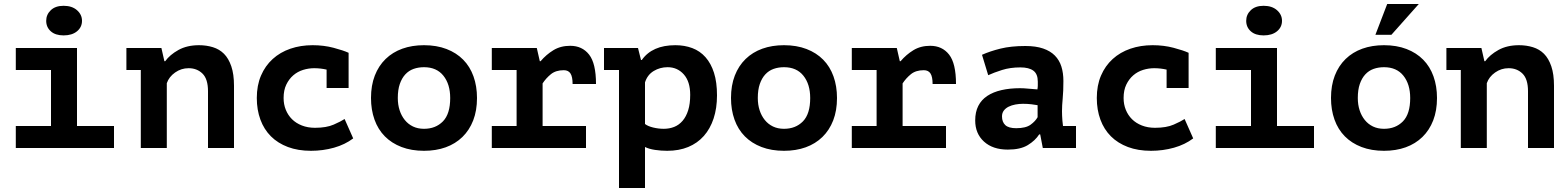

<svg xmlns="http://www.w3.org/2000/svg" viewBox="-20 -740 7840 960"><path d="M59 -110H235V-390H59V-500H365V-110H550V0H59ZM211 -636Q211 -667 234 -689Q257 -711 298 -711Q340 -711 365 -689Q390 -667 390 -636Q390 -604 365 -583.5Q340 -563 298 -563Q257 -563 234 -583.5Q211 -604 211 -636Z M612 -500H787L802 -434H806Q829 -466 872 -490Q915 -514 975 -514Q1012 -514 1044.5 -504Q1077 -494 1100 -471Q1123 -448 1136.5 -408.5Q1150 -369 1150 -311V0H1020V-284Q1020 -345 992.5 -372Q965 -399 923 -399Q886 -399 855.5 -377.5Q825 -356 814 -324V0H684V-390H612Z M1746 -48Q1705 -17 1650 -1.5Q1595 14 1535 14Q1470 14 1419.5 -5Q1369 -24 1334.5 -58.5Q1300 -93 1282 -142Q1264 -191 1264 -250Q1264 -313 1285 -362Q1306 -411 1343.5 -445Q1381 -479 1432 -496.5Q1483 -514 1543 -514Q1599 -514 1648 -501Q1697 -488 1723 -476V-300H1613V-392Q1582 -399 1551 -399Q1523 -399 1495.5 -390.5Q1468 -382 1446.5 -363.5Q1425 -345 1411.5 -317Q1398 -289 1398 -250Q1398 -218 1409 -191Q1420 -164 1440 -144Q1460 -124 1489.5 -112.5Q1519 -101 1555 -101Q1612 -101 1648.5 -117Q1685 -133 1703 -145Z M1835 -250Q1835 -313 1854 -362Q1873 -411 1908 -445Q1943 -479 1991.5 -496.5Q2040 -514 2100 -514Q2163 -514 2212.5 -495Q2262 -476 2296 -441.5Q2330 -407 2347.5 -358Q2365 -309 2365 -250Q2365 -187 2346 -138Q2327 -89 2292 -55Q2257 -21 2208.5 -3.5Q2160 14 2100 14Q2037 14 1987.5 -5Q1938 -24 1904 -58.5Q1870 -93 1852.5 -142Q1835 -191 1835 -250ZM1969 -250Q1969 -217 1978 -189Q1987 -161 2004 -140Q2021 -119 2045 -107.5Q2069 -96 2100 -96Q2158 -96 2194.5 -133Q2231 -170 2231 -250Q2231 -319 2197 -361.5Q2163 -404 2100 -404Q2072 -404 2048 -395.5Q2024 -387 2006.5 -368Q1989 -349 1979 -320Q1969 -291 1969 -250Z M2439 -110H2563V-390H2439V-500H2664L2679 -434H2683Q2711 -467 2747 -489Q2783 -511 2831 -511Q2891 -511 2925.5 -467Q2960 -423 2960 -320H2843Q2843 -356 2832.5 -372.5Q2822 -389 2799 -389Q2759 -389 2734.5 -369Q2710 -349 2693 -323V-110H2910V0H2439Z M3000 -500H3170L3185 -440H3189Q3241 -514 3357 -514Q3403 -514 3441.5 -499.5Q3480 -485 3507.5 -454Q3535 -423 3550 -376Q3565 -329 3565 -263Q3565 -199 3548 -147.5Q3531 -96 3499 -60Q3467 -24 3421 -5Q3375 14 3316 14Q3285 14 3255 9.5Q3225 5 3205 -5V200H3075V-390H3000ZM3318 -404Q3280 -404 3248.5 -385Q3217 -366 3205 -328V-120Q3219 -109 3245.5 -102.5Q3272 -96 3299 -96Q3327 -96 3351 -105.5Q3375 -115 3393 -136Q3411 -157 3421 -189Q3431 -221 3431 -266Q3431 -332 3399 -368Q3367 -404 3318 -404Z M3635 -250Q3635 -313 3654 -362Q3673 -411 3708 -445Q3743 -479 3791.5 -496.5Q3840 -514 3900 -514Q3963 -514 4012.5 -495Q4062 -476 4096 -441.5Q4130 -407 4147.5 -358Q4165 -309 4165 -250Q4165 -187 4146 -138Q4127 -89 4092 -55Q4057 -21 4008.5 -3.5Q3960 14 3900 14Q3837 14 3787.5 -5Q3738 -24 3704 -58.5Q3670 -93 3652.5 -142Q3635 -191 3635 -250ZM3769 -250Q3769 -217 3778 -189Q3787 -161 3804 -140Q3821 -119 3845 -107.5Q3869 -96 3900 -96Q3958 -96 3994.5 -133Q4031 -170 4031 -250Q4031 -319 3997 -361.5Q3963 -404 3900 -404Q3872 -404 3848 -395.5Q3824 -387 3806.5 -368Q3789 -349 3779 -320Q3769 -291 3769 -250Z M4239 -110H4363V-390H4239V-500H4464L4479 -434H4483Q4511 -467 4547 -489Q4583 -511 4631 -511Q4691 -511 4725.5 -467Q4760 -423 4760 -320H4643Q4643 -356 4632.5 -372.5Q4622 -389 4599 -389Q4559 -389 4534.5 -369Q4510 -349 4493 -323V-110H4710V0H4239Z M4890 -466Q4930 -484 4982.5 -497Q5035 -510 5107 -510Q5159 -510 5195.5 -497.5Q5232 -485 5254.5 -462Q5277 -439 5287 -407Q5297 -375 5297 -335Q5297 -284 5293.5 -248Q5290 -212 5290 -184Q5290 -163 5292 -137Q5294 -123 5295 -110H5360V0H5194L5181 -68H5176Q5156 -37 5119 -14.5Q5082 8 5019 8Q4944 8 4900 -32Q4856 -72 4856 -138Q4856 -180 4871.5 -210.5Q4887 -241 4916.5 -260.5Q4946 -280 4987.5 -289.5Q5029 -299 5080 -299Q5098 -299 5118 -297Q5138 -295 5167 -293Q5169 -303 5169 -313V-332Q5169 -370 5147 -386.5Q5125 -403 5082 -403Q5031 -403 4990 -390Q4949 -377 4921 -364ZM5061 -99Q5109 -99 5133 -116.5Q5157 -134 5168 -154V-214Q5158 -216 5138 -218.5Q5118 -221 5095 -221Q5076 -221 5057 -217.5Q5038 -214 5023 -206.5Q5008 -199 4999 -187Q4990 -175 4990 -158Q4990 -130 5006.5 -114.5Q5023 -99 5061 -99Z M5946 -48Q5905 -17 5850 -1.5Q5795 14 5735 14Q5670 14 5619.5 -5Q5569 -24 5534.5 -58.5Q5500 -93 5482 -142Q5464 -191 5464 -250Q5464 -313 5485 -362Q5506 -411 5543.5 -445Q5581 -479 5632 -496.5Q5683 -514 5743 -514Q5799 -514 5848 -501Q5897 -488 5923 -476V-300H5813V-392Q5782 -399 5751 -399Q5723 -399 5695.5 -390.5Q5668 -382 5646.5 -363.5Q5625 -345 5611.5 -317Q5598 -289 5598 -250Q5598 -218 5609 -191Q5620 -164 5640 -144Q5660 -124 5689.5 -112.5Q5719 -101 5755 -101Q5812 -101 5848.5 -117Q5885 -133 5903 -145Z M6059 -110H6235V-390H6059V-500H6365V-110H6550V0H6059ZM6211 -636Q6211 -667 6234 -689Q6257 -711 6298 -711Q6340 -711 6365 -689Q6390 -667 6390 -636Q6390 -604 6365 -583.5Q6340 -563 6298 -563Q6257 -563 6234 -583.5Q6211 -604 6211 -636Z M6635 -250Q6635 -313 6654 -362Q6673 -411 6708 -445Q6743 -479 6791.5 -496.5Q6840 -514 6900 -514Q6963 -514 7012.5 -495Q7062 -476 7096 -441.5Q7130 -407 7147.5 -358Q7165 -309 7165 -250Q7165 -187 7146 -138Q7127 -89 7092 -55Q7057 -21 7008.5 -3.5Q6960 14 6900 14Q6837 14 6787.5 -5Q6738 -24 6704 -58.5Q6670 -93 6652.5 -142Q6635 -191 6635 -250ZM6769 -250Q6769 -217 6778 -189Q6787 -161 6804 -140Q6821 -119 6845 -107.5Q6869 -96 6900 -96Q6958 -96 6994.5 -133Q7031 -170 7031 -250Q7031 -319 6997 -361.5Q6963 -404 6900 -404Q6872 -404 6848 -395.5Q6824 -387 6806.5 -368Q6789 -349 6779 -320Q6769 -291 6769 -250ZM6916 -720H7074L6937 -566H6857Z M7212 -500H7387L7402 -434H7406Q7429 -466 7472 -490Q7515 -514 7575 -514Q7612 -514 7644.5 -504Q7677 -494 7700 -471Q7723 -448 7736.5 -408.5Q7750 -369 7750 -311V0H7620V-284Q7620 -345 7592.5 -372Q7565 -399 7523 -399Q7486 -399 7455.5 -377.5Q7425 -356 7414 -324V0H7284V-390H7212Z"/></svg>

Font: PT Mono
Style: Bold
Weight: 700
Monospace: yes
Designer: A.Korolkova, I.Chaeva
Foundry: ParaType Ltd
Version: Version 1.000 OFL